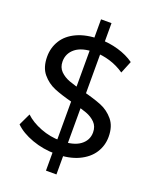

<svg xmlns="http://www.w3.org/2000/svg" viewBox="-185 -1012 992 1244"><g transform="rotate(20 311.0 -389.5)"><path d="M26.7 -91.1 65.6 -173.3Q107.8 -133.3 173.9 -107.8Q240 -82.2 310 -82.2Q401.1 -82.2 446.7 -116.1Q492.2 -150 492.2 -204.4Q492.2 -245.6 467.2 -271.1Q442.2 -296.7 404.4 -310.6Q366.7 -324.4 301.1 -341.1Q218.9 -362.2 167.8 -383.3Q116.7 -404.4 80.6 -447.8Q44.4 -491.1 44.4 -565.6Q44.4 -626.7 75.6 -677.2Q106.7 -727.8 170.6 -757.2Q234.4 -786.7 326.7 -786.7Q393.3 -786.7 456.1 -768.3Q518.9 -750 565.6 -716.7L531.1 -632.2Q484.4 -664.4 431.1 -680.6Q377.8 -696.7 326.7 -696.7Q237.8 -696.7 193.3 -661.1Q148.9 -625.6 148.9 -570Q148.9 -528.9 174.4 -503.3Q200 -477.8 237.8 -463.9Q275.6 -450 341.1 -433.3Q423.3 -412.2 473.9 -391.7Q524.4 -371.1 560.6 -327.8Q596.7 -284.4 596.7 -212.2Q596.7 -151.1 564.4 -101.1Q532.2 -51.1 467.8 -21.1Q403.3 8.9 310 8.9Q225.6 8.9 148.3 -18.9Q71.1 -46.7 26.7 -91.1ZM290 132.2V-911.1H362.2V132.2Z"/></g></svg>

Font: Paperlogy 5 Medium
Style: Regular
Weight: 500
Designer: redesigned by Lee Juim, glyphs from Gmarket Sans & Montserrat
Foundry: PT&
Version: Version 1.001